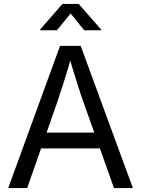

<svg xmlns="http://www.w3.org/2000/svg" viewBox="-20 -962 722 982"><path d="M22 0 287.1 -727.5H392.6L659.7 0H563L409.2 -433.1Q394.5 -474.1 375.7 -533Q356.9 -591.8 330.1 -684.1H349.1Q322.3 -591.3 303 -531.5Q283.7 -471.7 270.5 -433.1L119.1 0ZM156.2 -203.1V-283.7H525.9V-203.1ZM271 -807.1H185.1V-811L299.3 -941.9H382.3L497.1 -811V-807.1H410.6L341.3 -893.1Z"/></svg>

Font: Inter 18pt
Style: Regular
Weight: 400
Designer: Rasmus Andersson
Foundry: rsms
Version: Version 4.001;git-66647c0bb